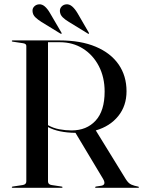

<svg xmlns="http://www.w3.org/2000/svg" viewBox="-20 -892 680 912"><path d="M581 -458.5Q581 -389.5 541.8 -340.8Q502.5 -292 435 -272.5L577.5 -41Q590 -21 604.2 -15Q618.5 -9 635 -6Q640 -5 640 -3Q640 0 636 0H436Q431.5 0 431.5 -3Q431.5 -4.5 436.5 -6L462.5 -10Q485.5 -15 469.5 -42.5L338.5 -261Q256.5 -262 208 -288.5V-30.5Q208 -15.5 225.5 -13L272 -6Q277 -5.5 277 -3Q277 0 273 0H40Q36 0 36 -3Q36 -5.5 41 -6L87.5 -13Q105 -15.5 105 -30.5V-674Q105 -685 87.5 -687L41 -694Q36 -694.5 36 -697Q36 -700 40 -700H263Q364 -700 435 -670Q506 -640 543.5 -585.8Q581 -531.5 581 -458.5ZM208 -691.5V-297.5Q232.5 -283.5 261.5 -278Q290.5 -272.5 320 -272.5Q391.5 -272.5 434.2 -319Q477 -365.5 477 -457Q477 -525 449.5 -578Q422 -631 374 -661.2Q326 -691.5 263.5 -691.5ZM348.5 -829 401.5 -737.5Q404 -734 402.5 -732Q401 -730.5 397.5 -732.5L307 -788Q290 -798 277.8 -809.8Q265.5 -821.5 264.5 -839Q264 -852 272.8 -861.2Q281.5 -870.5 295.5 -871.5Q310 -872.5 323 -861.2Q336 -850 348.5 -829ZM218 -829 271.5 -737.5Q274 -734 272.5 -732Q271 -730.5 267 -732.5L176.5 -788Q160.5 -798 148 -809.8Q135.5 -821.5 134.5 -839Q133.5 -852 142.5 -861.2Q151.5 -870.5 165.5 -871.5Q180 -872.5 193 -861.2Q206 -850 218 -829Z"/></svg>

Font: Fraunces144ptRegular
Style: Regular
Weight: 400
Version: Version 1.000;[0bf87f6ff]